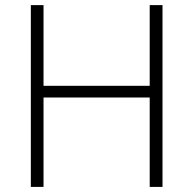

<svg xmlns="http://www.w3.org/2000/svg" viewBox="-20 -734 759 754"><path d="M618.2 0H567.9V-351.1H150.9V0H101.1V-713.9H150.9V-397H567.9V-713.9H618.2Z"/></svg>

Font: Zoram GWeb Light
Style: Regular
Weight: 300
Foundry: Ascender Corporation
Version: Version 1.000